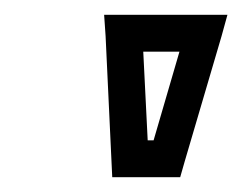

<svg xmlns="http://www.w3.org/2000/svg" viewBox="-20 -755 328 260"><path d="M230 -536 280 -706 288 -735H259H151H121L123 -706L131 -536L132 -515H153H203H224L230 -536ZM188 -565H180L174 -685H223L188 -565Z"/></svg>

Font: Gamestation Display Outline
Style: Italic
Weight: 400
Designer: Jonas Hecksher
Foundry: Jonas Hecksher, Playtypeª, e-types AS
Version: Version 1.003